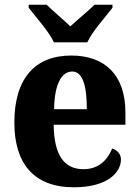

<svg xmlns="http://www.w3.org/2000/svg" viewBox="-20 -786 589 816"><path d="M209 -606H351C371 -651 429 -715 458 -753V-766H382C359 -743 308 -701 279 -674C251 -701 201 -743 178 -766H102V-753C131 -715 189 -651 209 -606ZM294 10C438 10 494 -54 494 -108C494 -132 478 -148 457 -155C436 -105 399 -67 335 -67C253 -67 210 -125 208 -256H513V-308C513 -467 426 -550 283 -550C129 -550 41 -453 41 -265C41 -91 124 10 294 10ZM349 -322H210C211 -426 241 -482 287 -482C331 -482 349 -423 349 -322Z"/></svg>

Font: Noto Serif Devanagari SemiCondensed ExtraBold
Style: Regular
Weight: 800
Width: 4
Designer: Universal Thirst, Indian Type Foundry and the Monotype Design Team
Foundry: Monotype Imaging Inc.
Version: Version 2.004